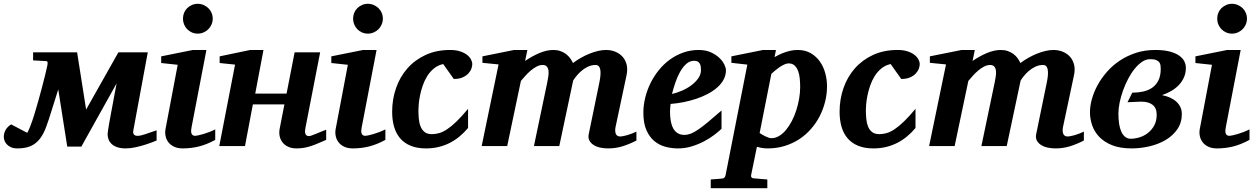

<svg xmlns="http://www.w3.org/2000/svg" viewBox="-76 -760 6523 999"><path d="M618.2 -84Q614.7 -66.9 620.8 -60.1Q627 -53.2 639.2 -53.2Q654.8 -53.2 678.7 -61.5Q702.6 -69.8 738.8 -82V-28.8Q710.9 -17.1 683.1 -8.3Q659.2 -0.5 631.1 5.9Q603 12.2 578.1 12.2Q553.2 12.2 535.4 6.3Q517.6 0.5 506.1 -9.8Q494.6 -20 489.3 -33.4Q483.9 -46.9 483.9 -62Q483.9 -66.9 486.1 -81.5Q488.3 -96.2 491.9 -117.4Q495.6 -138.7 500.5 -164.6Q505.4 -190.4 510.5 -218Q515.6 -245.6 520.8 -273.4Q525.9 -301.3 530.8 -326.2L347.2 2.9H273.9L227.1 -294.9L191.9 -183.1Q177.2 -134.8 163.6 -98.1Q149.9 -61.5 130.9 -37.1Q111.8 -12.7 84.2 -0.2Q56.6 12.2 14.2 12.2Q-6.3 12.2 -20 5.6Q-33.7 -1 -41.7 -10.3Q-49.8 -19.5 -53 -29.5Q-56.2 -39.6 -56.2 -46.9Q-56.2 -88.4 -18.1 -112.8L65.9 -68.8Q73.2 -81.5 83 -106.9Q92.8 -132.3 102.8 -164.8Q112.8 -197.3 123 -233.6Q133.3 -270 142.3 -304.7Q151.4 -339.4 158.7 -368.9Q166 -398.4 169.9 -417Q172.9 -430.7 171.4 -436.3Q169.9 -441.9 166 -441.9L96.2 -445.8V-487.8H325.2L372.1 -189.9L540 -487.8H692.9Z M1043.9 -32.2Q999 -7.8 958.5 2.2Q918 12.2 875 12.2Q847.7 12.2 828.9 2.9Q810.1 -6.3 799.3 -21Q788.6 -35.6 785.2 -54Q781.7 -72.3 785.6 -90.8L848.6 -422.9L762.7 -432.1V-466.8L927.7 -500H998L920.9 -99.1Q918.9 -90.3 918.5 -82Q918 -73.7 919.7 -67.4Q921.4 -61 926.3 -57.1Q931.2 -53.2 939.9 -53.2Q943.8 -53.2 955.3 -55.7Q966.8 -58.1 981.9 -62.5Q997.1 -66.9 1013.4 -73.2Q1029.8 -79.6 1043.9 -86.9ZM1030.8 -663.1Q1030.8 -647 1024.7 -632.8Q1018.6 -618.7 1007.8 -607.9Q997.1 -597.2 982.9 -591.1Q968.8 -585 952.6 -585Q936.5 -585 922.6 -591.1Q908.7 -597.2 898.2 -607.9Q887.7 -618.7 881.8 -632.8Q876 -647 876 -663.1Q876 -679.2 881.8 -693.4Q887.7 -707.5 898.2 -717.8Q908.7 -728 922.6 -734.1Q936.5 -740.2 952.6 -740.2Q968.8 -740.2 982.9 -734.1Q997.1 -728 1007.8 -717.8Q1018.6 -707.5 1024.7 -693.4Q1030.8 -679.2 1030.8 -663.1Z M1621.1 -32.2Q1601.1 -23.9 1582.8 -15.9Q1564.5 -7.8 1546.1 -1.5Q1527.8 4.9 1508.8 8.5Q1489.7 12.2 1467.8 12.2Q1440.9 12.2 1422.4 3.2Q1403.8 -5.9 1393.1 -20.3Q1382.3 -34.7 1378.9 -52.7Q1375.5 -70.8 1378.9 -88.9L1403.8 -216.8H1239.7L1198.7 0H1064.9L1147 -423.8L1066.9 -432.1V-466.8L1226.1 -500H1294.9L1252 -272.9H1415L1457 -487.8H1589.8L1513.7 -97.2Q1511.7 -88.4 1511.2 -80.1Q1510.7 -71.8 1512.5 -65.4Q1514.2 -59.1 1519 -55.4Q1523.9 -51.8 1532.7 -51.8Q1537.1 -51.8 1549.8 -56.6Q1562.5 -61.5 1576.9 -67.4Q1591.3 -73.2 1604 -78.6Q1616.7 -84 1621.1 -85Z M1929.2 -32.2Q1884.3 -7.8 1843.8 2.2Q1803.2 12.2 1760.3 12.2Q1732.9 12.2 1714.1 2.9Q1695.3 -6.3 1684.6 -21Q1673.8 -35.6 1670.4 -54Q1667 -72.3 1670.9 -90.8L1733.9 -422.9L1647.9 -432.1V-466.8L1813 -500H1883.3L1806.2 -99.1Q1804.2 -90.3 1803.7 -82Q1803.2 -73.7 1804.9 -67.4Q1806.6 -61 1811.5 -57.1Q1816.4 -53.2 1825.2 -53.2Q1829.1 -53.2 1840.6 -55.7Q1852.1 -58.1 1867.2 -62.5Q1882.3 -66.9 1898.7 -73.2Q1915 -79.6 1929.2 -86.9ZM1916 -663.1Q1916 -647 1909.9 -632.8Q1903.8 -618.7 1893.1 -607.9Q1882.3 -597.2 1868.2 -591.1Q1854 -585 1837.9 -585Q1821.8 -585 1807.9 -591.1Q1793.9 -597.2 1783.4 -607.9Q1772.9 -618.7 1767.1 -632.8Q1761.2 -647 1761.2 -663.1Q1761.2 -679.2 1767.1 -693.4Q1772.9 -707.5 1783.4 -717.8Q1793.9 -728 1807.9 -734.1Q1821.8 -740.2 1837.9 -740.2Q1854 -740.2 1868.2 -734.1Q1882.3 -728 1893.1 -717.8Q1903.8 -707.5 1909.9 -693.4Q1916 -679.2 1916 -663.1Z M2381.3 -425.8Q2381.3 -417 2377 -403.8Q2372.6 -390.6 2361.6 -378.4Q2350.6 -366.2 2332 -357.7Q2313.5 -349.1 2285.2 -349.1L2230 -426.8Q2201.7 -420.4 2181.2 -403.3Q2160.6 -386.2 2146.5 -363.3Q2132.3 -340.3 2123.3 -314Q2114.3 -287.6 2109.4 -263.2Q2104.5 -238.8 2102.8 -219Q2101.1 -199.2 2101.1 -189Q2101.1 -166 2103 -143.3Q2105 -120.6 2112.1 -102.5Q2119.1 -84.5 2133.1 -73.2Q2147 -62 2171.4 -62Q2189.9 -62 2209 -67.4Q2228 -72.8 2250.2 -87.4Q2272.5 -102.1 2299.1 -127.7Q2325.7 -153.3 2359.4 -193.8V-94.2Q2338.9 -69.8 2315.4 -50.3Q2292 -30.8 2264.9 -16.8Q2237.8 -2.9 2206.8 4.6Q2175.8 12.2 2140.1 12.2Q2094.2 12.2 2061 -1.5Q2027.8 -15.1 2006.3 -40Q1984.9 -64.9 1974.6 -100.1Q1964.4 -135.3 1964.4 -178.2Q1964.4 -243.2 1984.6 -301.5Q2004.9 -359.9 2043.7 -404.1Q2082.5 -448.2 2138.4 -474.1Q2194.3 -500 2266.1 -500Q2295.9 -500 2317.6 -492.9Q2339.4 -485.8 2353.5 -474.9Q2367.7 -463.9 2374.5 -450.9Q2381.3 -438 2381.3 -425.8Z M3235.4 -28.8Q3197.3 -9.3 3161.9 1.5Q3126.5 12.2 3087.9 12.2Q3064.9 12.2 3045.2 7.6Q3025.4 2.9 3011.2 -6.6Q2997.1 -16.1 2990.2 -29.8Q2983.4 -43.5 2987.3 -62L3042 -328.1Q3062 -421.9 3022.9 -421.9Q3001 -421.9 2981.7 -412.4Q2962.4 -402.8 2947.5 -389.6Q2932.6 -376.5 2921.9 -362.8Q2911.1 -349.1 2906.2 -340.8L2834 0H2702.1L2771 -329.1Q2773.9 -343.8 2776.6 -360.1Q2779.3 -376.5 2778.1 -390.1Q2776.9 -403.8 2770 -412.8Q2763.2 -421.9 2747.1 -421.9Q2731.4 -421.9 2715.3 -413.3Q2699.2 -404.8 2684.6 -392.1Q2669.9 -379.4 2657 -365Q2644 -350.6 2634.3 -338.9L2563 0H2430.2L2518.1 -424.8L2434.1 -433.1V-466.8L2599.1 -500H2668L2656.2 -442.9Q2692.4 -467.8 2730.5 -483.9Q2768.6 -500 2803.2 -500Q2823.7 -500 2840.1 -494.1Q2856.4 -488.3 2869.1 -478.8Q2881.8 -469.2 2890.6 -457Q2899.4 -444.8 2905.3 -432.1Q2924.8 -446.8 2946.8 -459.2Q2968.8 -471.7 2991.2 -480.7Q3013.7 -489.7 3035.6 -494.9Q3057.6 -500 3077.1 -500Q3103.5 -500 3126 -490.7Q3148.4 -481.4 3163.6 -464.4Q3178.7 -447.3 3184.6 -423.1Q3190.4 -398.9 3184.1 -369.1L3127 -100.1Q3122.6 -78.6 3127.9 -64.2Q3133.3 -49.8 3152.3 -49.8Q3157.2 -49.8 3167 -51.8Q3176.8 -53.7 3188.5 -57.1Q3200.2 -60.5 3212.4 -65.2Q3224.6 -69.8 3235.4 -75.2Z M3571.3 -396Q3571.3 -404.8 3570.1 -413.3Q3568.8 -421.9 3565.2 -428.7Q3561.5 -435.5 3554.4 -439.7Q3547.4 -443.8 3536.1 -443.8Q3512.7 -443.8 3494.4 -427.2Q3476.1 -410.6 3461.9 -385Q3447.8 -359.4 3437.5 -328.9Q3427.2 -298.3 3420.4 -271Q3446.3 -276.9 3473.1 -288.6Q3500 -300.3 3521.7 -316.7Q3543.5 -333 3557.4 -353Q3571.3 -373 3571.3 -396ZM3701.2 -395Q3701.2 -368.7 3689.2 -346.2Q3677.2 -323.7 3656.2 -305.2Q3635.3 -286.6 3607.2 -271.7Q3579.1 -256.8 3547.1 -246.1Q3515.1 -235.4 3480.7 -228.5Q3446.3 -221.7 3413.1 -219.2Q3412.1 -210 3411.1 -198.2Q3410.2 -186.5 3410.2 -178.2Q3410.2 -152.3 3414.1 -130.4Q3418 -108.4 3426.8 -92.3Q3435.5 -76.2 3450 -67.1Q3464.4 -58.1 3485.4 -58.1Q3501.5 -58.1 3518.1 -64.5Q3534.7 -70.8 3556.6 -85.7Q3578.6 -100.6 3607.9 -125Q3637.2 -149.4 3678.2 -185.1V-89.8Q3663.6 -75.7 3640.1 -57.9Q3616.7 -40 3586.9 -24.4Q3557.1 -8.8 3522.9 1.7Q3488.8 12.2 3452.1 12.2Q3419.4 12.2 3387.2 3.9Q3355 -4.4 3329.3 -25.4Q3303.7 -46.4 3287.6 -82.3Q3271.5 -118.2 3271.5 -173.8Q3271.5 -211.9 3281 -251Q3290.5 -290 3308.1 -326.2Q3325.7 -362.3 3351.1 -394Q3376.5 -425.8 3408.4 -449.2Q3440.4 -472.7 3478.5 -486.3Q3516.6 -500 3559.1 -500Q3595.7 -500 3622.6 -487.8Q3649.4 -475.6 3667 -458.7Q3684.6 -441.9 3692.9 -424.1Q3701.2 -406.2 3701.2 -395Z M4087.4 -307.1Q4087.4 -328.1 4085.4 -349.9Q4083.5 -371.6 4077.1 -389.4Q4070.8 -407.2 4058.8 -418.7Q4046.9 -430.2 4027.3 -430.2Q4016.6 -430.2 4004.2 -424.3Q3991.7 -418.5 3979.2 -409.9Q3966.8 -401.4 3955.8 -392.1Q3944.8 -382.8 3937.5 -376L3876.5 -67.9Q3882.3 -64 3890.1 -59.3Q3897.9 -54.7 3906.2 -50.8Q3914.6 -46.9 3922.6 -43.9Q3930.7 -41 3937.5 -41Q3958.5 -41 3977.8 -52.5Q3997.1 -64 4013.7 -84Q4030.3 -104 4043.9 -130.1Q4057.6 -156.2 4067.1 -186Q4076.7 -215.8 4082 -246.8Q4087.4 -277.8 4087.4 -307.1ZM4227.1 -311Q4227.1 -271 4217.3 -231.4Q4207.5 -191.9 4189.2 -156Q4170.9 -120.1 4144 -89.4Q4117.2 -58.6 4083 -36.1Q4048.8 -13.7 4007.3 -0.7Q3965.8 12.2 3918.5 12.2Q3899.9 12.2 3886 9.5Q3872.1 6.8 3862.3 3.9L3832 151.9Q3830.6 158.7 3834.7 163.3Q3838.9 168 3847.2 168Q3854 168.5 3864.3 169.4Q3873 170.4 3886 171.4Q3898.9 172.4 3916.5 173.8V219.2H3622.1V173.8Q3629.9 172.9 3640.4 172.4Q3650.9 171.9 3660.2 170.9Q3670.9 169.9 3682.1 168.9Q3689.9 168 3693.8 163.3Q3697.8 158.7 3699.2 151.9L3812.5 -423.8L3729.5 -433.1V-466.8L3894 -500H3961.4L3954.1 -462.9Q3961.9 -467.3 3974.4 -473.6Q3986.8 -480 4002.4 -485.8Q4018.1 -491.7 4036.1 -495.8Q4054.2 -500 4074.2 -500Q4113.8 -500 4142.6 -483.2Q4171.4 -466.3 4190.2 -439.5Q4209 -412.6 4218 -378.9Q4227.1 -345.2 4227.1 -311Z M4709.5 -425.8Q4709.5 -417 4705.1 -403.8Q4700.7 -390.6 4689.7 -378.4Q4678.7 -366.2 4660.2 -357.7Q4641.6 -349.1 4613.3 -349.1L4558.1 -426.8Q4529.8 -420.4 4509.3 -403.3Q4488.8 -386.2 4474.6 -363.3Q4460.4 -340.3 4451.4 -314Q4442.4 -287.6 4437.5 -263.2Q4432.6 -238.8 4430.9 -219Q4429.2 -199.2 4429.2 -189Q4429.2 -166 4431.2 -143.3Q4433.1 -120.6 4440.2 -102.5Q4447.3 -84.5 4461.2 -73.2Q4475.1 -62 4499.5 -62Q4518.1 -62 4537.1 -67.4Q4556.2 -72.8 4578.4 -87.4Q4600.6 -102.1 4627.2 -127.7Q4653.8 -153.3 4687.5 -193.8V-94.2Q4667 -69.8 4643.6 -50.3Q4620.1 -30.8 4593 -16.8Q4565.9 -2.9 4534.9 4.6Q4503.9 12.2 4468.3 12.2Q4422.4 12.2 4389.2 -1.5Q4356 -15.1 4334.5 -40Q4313 -64.9 4302.7 -100.1Q4292.5 -135.3 4292.5 -178.2Q4292.5 -243.2 4312.7 -301.5Q4333 -359.9 4371.8 -404.1Q4410.6 -448.2 4466.6 -474.1Q4522.5 -500 4594.2 -500Q4624 -500 4645.8 -492.9Q4667.5 -485.8 4681.6 -474.9Q4695.8 -463.9 4702.6 -450.9Q4709.5 -438 4709.5 -425.8Z M5563.5 -28.8Q5525.4 -9.3 5490 1.5Q5454.6 12.2 5416 12.2Q5393.1 12.2 5373.3 7.6Q5353.5 2.9 5339.4 -6.6Q5325.2 -16.1 5318.4 -29.8Q5311.5 -43.5 5315.4 -62L5370.1 -328.1Q5390.1 -421.9 5351.1 -421.9Q5329.1 -421.9 5309.8 -412.4Q5290.5 -402.8 5275.6 -389.6Q5260.7 -376.5 5250 -362.8Q5239.3 -349.1 5234.4 -340.8L5162.1 0H5030.3L5099.1 -329.1Q5102.1 -343.8 5104.7 -360.1Q5107.4 -376.5 5106.2 -390.1Q5105 -403.8 5098.1 -412.8Q5091.3 -421.9 5075.2 -421.9Q5059.6 -421.9 5043.5 -413.3Q5027.3 -404.8 5012.7 -392.1Q4998 -379.4 4985.1 -365Q4972.2 -350.6 4962.4 -338.9L4891.1 0H4758.3L4846.2 -424.8L4762.2 -433.1V-466.8L4927.2 -500H4996.1L4984.4 -442.9Q5020.5 -467.8 5058.6 -483.9Q5096.7 -500 5131.3 -500Q5151.9 -500 5168.2 -494.1Q5184.6 -488.3 5197.3 -478.8Q5210 -469.2 5218.8 -457Q5227.5 -444.8 5233.4 -432.1Q5252.9 -446.8 5274.9 -459.2Q5296.9 -471.7 5319.3 -480.7Q5341.8 -489.7 5363.8 -494.9Q5385.7 -500 5405.3 -500Q5431.6 -500 5454.1 -490.7Q5476.6 -481.4 5491.7 -464.4Q5506.8 -447.3 5512.7 -423.1Q5518.6 -398.9 5512.2 -369.1L5455.1 -100.1Q5450.7 -78.6 5456.1 -64.2Q5461.4 -49.8 5480.5 -49.8Q5485.4 -49.8 5495.1 -51.8Q5504.9 -53.7 5516.6 -57.1Q5528.3 -60.5 5540.5 -65.2Q5552.7 -69.8 5563.5 -75.2Z M5963.4 -401.9Q5963.4 -411.1 5962.2 -420.2Q5960.9 -429.2 5955.6 -436.3Q5950.2 -443.4 5939.2 -447.8Q5928.2 -452.1 5908.2 -452.1Q5886.7 -452.1 5866.5 -438.5Q5846.2 -424.8 5827.6 -401.9Q5809.1 -378.9 5793.7 -349.4Q5778.3 -319.8 5767.1 -288.6Q5755.9 -257.3 5749.5 -226.1Q5743.2 -194.8 5743.2 -168.9Q5743.2 -140.1 5746.8 -116.2Q5750.5 -92.3 5758.3 -75Q5766.1 -57.6 5778.3 -47.9Q5790.5 -38.1 5807.6 -38.1Q5828.6 -38.1 5852.3 -45.2Q5876 -52.2 5896 -67.6Q5916 -83 5929.2 -106.4Q5942.4 -129.9 5942.4 -163.1Q5942.4 -198.2 5921.1 -214.6Q5899.9 -231 5863.3 -231Q5858.9 -231 5850.8 -230.7Q5842.8 -230.5 5833 -230Q5823.2 -229.5 5812 -229Q5800.8 -228.5 5790.5 -228L5815.4 -277.8Q5845.2 -277.8 5872.1 -283.7Q5898.9 -289.6 5919.2 -303.7Q5939.5 -317.9 5951.4 -341.8Q5963.4 -365.7 5963.4 -401.9ZM6094.2 -407.2Q6094.2 -379.4 6084 -356.7Q6073.7 -334 6056.6 -316.4Q6039.6 -298.8 6017.1 -286.1Q5994.6 -273.4 5970.2 -265.1Q5992.7 -260.7 6011.7 -252.2Q6030.8 -243.7 6044.4 -231.2Q6058.1 -218.8 6065.7 -202.6Q6073.2 -186.5 6073.2 -167Q6073.2 -121.6 6050 -87.9Q6026.9 -54.2 5989.5 -32Q5952.1 -9.8 5905.5 1.2Q5858.9 12.2 5812.5 12.2Q5751.5 12.2 5710 -4.6Q5668.5 -21.5 5643.1 -48.3Q5617.7 -75.2 5606.4 -108.9Q5595.2 -142.6 5595.2 -175.8Q5595.2 -208.5 5605.5 -245.4Q5615.7 -282.2 5635.5 -318.1Q5655.3 -354 5684.3 -387Q5713.4 -419.9 5751.2 -445.1Q5789.1 -470.2 5835 -485.1Q5880.9 -500 5934.6 -500Q5978.5 -500 6008.8 -492.2Q6039.1 -484.4 6058.1 -471.4Q6077.1 -458.5 6085.7 -441.9Q6094.2 -425.3 6094.2 -407.2Z M6425.3 -32.2Q6380.4 -7.8 6339.8 2.2Q6299.3 12.2 6256.3 12.2Q6229 12.2 6210.2 2.9Q6191.4 -6.3 6180.7 -21Q6169.9 -35.6 6166.5 -54Q6163.1 -72.3 6167 -90.8L6230 -422.9L6144 -432.1V-466.8L6309.1 -500H6379.4L6302.2 -99.1Q6300.3 -90.3 6299.8 -82Q6299.3 -73.7 6301 -67.4Q6302.7 -61 6307.6 -57.1Q6312.5 -53.2 6321.3 -53.2Q6325.2 -53.2 6336.7 -55.7Q6348.1 -58.1 6363.3 -62.5Q6378.4 -66.9 6394.8 -73.2Q6411.1 -79.6 6425.3 -86.9ZM6412.1 -663.1Q6412.1 -647 6406 -632.8Q6399.9 -618.7 6389.2 -607.9Q6378.4 -597.2 6364.3 -591.1Q6350.1 -585 6334 -585Q6317.9 -585 6304 -591.1Q6290 -597.2 6279.5 -607.9Q6269 -618.7 6263.2 -632.8Q6257.3 -647 6257.3 -663.1Q6257.3 -679.2 6263.2 -693.4Q6269 -707.5 6279.5 -717.8Q6290 -728 6304 -734.1Q6317.9 -740.2 6334 -740.2Q6350.1 -740.2 6364.3 -734.1Q6378.4 -728 6389.2 -717.8Q6399.9 -707.5 6406 -693.4Q6412.1 -679.2 6412.1 -663.1Z"/></svg>

Font: Charis SIL CyrE
Style: Bold Italic
Weight: 700
Italic angle: -11°
Foundry: SIL International
Version: Version 5.000